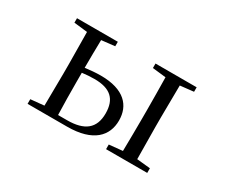

<svg xmlns="http://www.w3.org/2000/svg" viewBox="-89 -759 1179 1002"><g transform="rotate(30 500.0 -258.0)"><path d="M135 0H373C530 0 592 -71 592 -163C592 -252 535 -319 393 -319C362 -319 330 -316 299 -312C299 -364 300 -432 301 -480L381 -489V-516H135V-489L216 -480L218 -288V-229L216 -36L135 -28ZM299 -282C323 -285 347 -287 373 -287C468 -287 513 -247 513 -160C513 -70 461 -29 356 -29H302C300 -85 299 -171 299 -229ZM608 -489 689 -480C690 -424 691 -342 691 -288V-229C691 -174 690 -92 689 -36L608 -28V0H856V-28L775 -36L773 -229V-288L775 -480L856 -489V-516H608Z"/></g></svg>

Font: Harano Aji Mincho TW
Style: Regular
Weight: 400
Foundry: Masamichi Hosoda
Version: HaranoAjiMinchoTW-Regular version 20230610;ttx 4.39.4